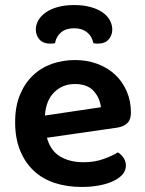

<svg xmlns="http://www.w3.org/2000/svg" viewBox="-20 -726 574 761"><path d="M166 -180Q180 -129 218 -106Q256 -83 312 -83Q354 -83 389.5 -95.5Q425 -108 447 -122Q461 -114 470 -100Q479 -86 479 -70Q479 -50 465.5 -34.5Q452 -19 428.5 -8Q405 3 373 9Q341 15 304 15Q245 15 196.5 -1Q148 -17 113.5 -49.5Q79 -82 59.5 -130Q40 -178 40 -242Q40 -304 59 -350Q78 -396 110.5 -427Q143 -458 186 -473Q229 -488 277 -488Q326 -488 367 -472.5Q408 -457 437 -429.5Q466 -402 482.5 -363.5Q499 -325 499 -280Q499 -252 484.5 -238Q470 -224 444 -220ZM277 -393Q228 -393 195 -360.5Q162 -328 158 -268L380 -301Q376 -338 351 -365.5Q326 -393 277 -393ZM274 -614Q242 -614 222.5 -598Q203 -582 198 -555Q193 -554 189 -553.5Q185 -553 180 -553Q151 -553 136.5 -569.5Q122 -586 122 -609Q122 -628 132 -645.5Q142 -663 161 -676.5Q180 -690 208.5 -698Q237 -706 274 -706Q311 -706 339.5 -698Q368 -690 387 -676.5Q406 -663 415.5 -645.5Q425 -628 425 -609Q425 -586 410.5 -569.5Q396 -553 367 -553Q360 -553 350 -555Q345 -582 325 -598Q305 -614 274 -614Z"/></svg>

Font: Baloo Da 2 SemiBold
Style: Regular
Weight: 600
Designer: Noopur Datye, Sulekha Rajkumar and Ek Type
Foundry: Ek Type
Version: Version 1.640;hotconv 1.0.111;makeotfexe 2.5.65597; ttfautoh